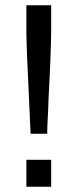

<svg xmlns="http://www.w3.org/2000/svg" viewBox="-20 -708 288 728"><path d="M92 -290Q80 -528 80 -592V-688H174V-592Q174 -519 164 -333Q163 -294 161 -259.5Q159 -225 159 -201H96ZM80 0V-102H174V0Z"/></svg>

Font: Source Han Sans & Saira Hybrid
Style: Regular
Weight: 400
Designer: Ryoko NISHIZUKA 西塚涼子 (kana & ideographs); Paul D. Hunt (Latin, Greek & Cyrillic); Wenlong ZHANG 张文龙 (bopomofo); Sandoll 
Foundry: Adobe Systems Incorporated
Version: Version 1.00;August 2, 2021;FontCreator 13.0.0.2675 64-bit